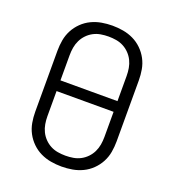

<svg xmlns="http://www.w3.org/2000/svg" viewBox="-136 -849 872 962"><g transform="rotate(20 300.0 -367.5)"><path d="M300 8Q271 8 242.5 3Q214 -2 188 -14.5Q162 -27 141 -47.5Q120 -68 106.5 -93.5Q93 -119 88 -147.5Q83 -176 83 -205V-530Q83 -559 88 -587.5Q93 -616 106.5 -641.5Q120 -667 141 -687.5Q162 -708 188 -720.5Q214 -733 242.5 -738Q271 -743 300 -743Q329 -743 357.5 -738Q386 -733 412 -720.5Q438 -708 459 -687.5Q480 -667 493.5 -641.5Q507 -616 512 -587.5Q517 -559 517 -530V-205Q517 -176 512 -147.5Q507 -119 493.5 -93.5Q480 -68 459 -47.5Q438 -27 412 -14.5Q386 -2 357.5 3Q329 8 300 8ZM148 -396H452V-530Q452 -551 448.5 -571.5Q445 -592 436 -610.5Q427 -629 412.5 -644Q398 -659 380 -668.5Q362 -678 341.5 -681.5Q321 -685 300 -685Q279 -685 258.5 -681.5Q238 -678 220 -668.5Q202 -659 187.5 -644Q173 -629 164 -610.5Q155 -592 151.5 -571.5Q148 -551 148 -530ZM300 -50Q321 -50 341.5 -53.5Q362 -57 380 -66.5Q398 -76 412.5 -91Q427 -106 436 -124.5Q445 -143 448.5 -163.5Q452 -184 452 -205V-339H148V-205Q148 -184 151.5 -163.5Q155 -143 164 -124.5Q173 -106 187.5 -91Q202 -76 220 -66.5Q238 -57 258.5 -53.5Q279 -50 300 -50Z"/></g></svg>

Font: Iosevka Light Extended
Style: Regular
Weight: 300
Width: 7
Monospace: yes
Designer: Belleve Invis
Foundry: Belleve Invis
Version: Version 32.5.0; ttfautohint (v1.8.4)